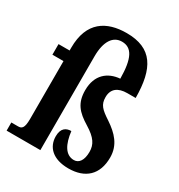

<svg xmlns="http://www.w3.org/2000/svg" viewBox="-183 -889 949 1020"><g transform="rotate(30 291.5 -379.0)"><path d="M387 10C490 10 551 -46 551 -151C551 -228 505 -275 444 -316C389 -352 369 -371 369 -417C369 -468 402 -493 459 -493H510C509 -674 454 -768 297 -768C175 -768 80 -713 80 -553V-536H12V-471H80V-116C80 -58 66 -50 44 -50H3V0H210V-575C210 -668 244 -716 298 -716C359 -716 387 -665 388 -541C315 -535 257 -490 257 -395C257 -317 290 -279 359 -237C421 -199 441 -167 441 -122C441 -71 421 -43 390 -43C338 -43 311 -94 302 -170C270 -170 244 -154 244 -105C244 -39 291 10 387 10Z"/></g></svg>

Font: Noto Serif Georgian ExtraCondensed Bold
Style: Regular
Weight: 700
Width: 2
Designer: Monotype Design Team, Akaki Razmadze
Foundry: Google LLC
Version: Version 2.003